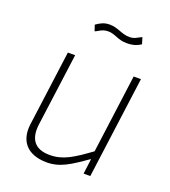

<svg xmlns="http://www.w3.org/2000/svg" viewBox="-132 -809 811 916"><g transform="rotate(20 273.0 -351.5)"><path d="M445 -676 435 -709C414 -700 403 -688 376 -688C336 -688 311 -712 269 -712C241 -712 222 -702 201 -687L211 -657C226 -661 240 -679 273 -679C310 -679 326 -656 374 -656C410 -656 430 -666 445 -676ZM206 9C276 10 323 -22 404 -79L394 -1H428L497 -518H460L407 -119C324 -59 278 -29 211 -29C132 -29 103 -75 114 -152L163 -518H126L75 -135C64 -51 107 7 206 9Z"/></g></svg>

Font: United Sans Thin
Style: Italic
Weight: 100
Italic angle: -8°
Designer: Pablo Impallari, Rodrigo Fuenzalida (Modified by Dan O. Williams)
Version: Version 1.000;PS 001.000;hotconv 1.0.88;makeotf.lib2.5.64775